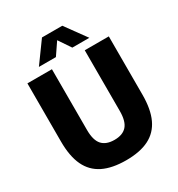

<svg xmlns="http://www.w3.org/2000/svg" viewBox="-220 -1091 1150 1241"><g transform="rotate(-30 355.0 -470.0)"><path d="M51.5 -305.5V-740H234.5V-286.5Q234.5 -210 265 -176Q295.5 -142 357.5 -142Q419 -142 449.2 -176Q479.5 -210 479.5 -286.5V-740H659V-305.5Q659 -196 626.5 -126.5Q594 -57 527.5 -23.5Q461 10 357.5 10Q253 10 185.2 -23.5Q117.5 -57 84.5 -126.5Q51.5 -196 51.5 -305.5ZM545.5 -795H418.5L357.5 -885.5L296 -795H169L281.5 -950H433Z"/></g></svg>

Font: Encode Sans Semi Condensed ExBd
Style: Regular
Weight: 800
Width: 4
Designer: Multiple Designers
Foundry: Impallari Type
Version: Version 2.000